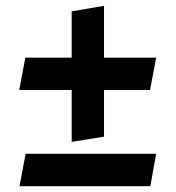

<svg xmlns="http://www.w3.org/2000/svg" viewBox="-20 -616 603 659"><path d="M337 -418H516L495 -307H337V-147L226 -129V-307H46L67 -418H226V-577L337 -596ZM516 -88 496 23H47L68 -88Z"/></svg>

Font: Magra
Style: Bold
Weight: 600
Designer: Viviana Monsalve
Foundry: Viviana Monsalve
Version: Version 1.001